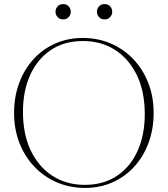

<svg xmlns="http://www.w3.org/2000/svg" viewBox="-20 -911 822 941"><path d="M385 -725Q459.5 -725 523 -697.8Q586.5 -670.5 633.5 -621Q680.5 -571.5 706.8 -504.5Q733 -437.5 733 -358Q733 -278 708 -210.8Q683 -143.5 637.8 -94Q592.5 -44.5 531.2 -17.2Q470 10 397 10Q322.5 10 259 -17.2Q195.5 -44.5 148.5 -94Q101.5 -143.5 75.2 -210.5Q49 -277.5 49 -357Q49 -437 74 -504.2Q99 -571.5 144.2 -621Q189.5 -670.5 251 -697.8Q312.5 -725 385 -725ZM395 -5Q488 -5 554 -49.8Q620 -94.5 654.8 -172.5Q689.5 -250.5 689.5 -351.5Q689.5 -463 650.5 -543.2Q611.5 -623.5 543.2 -666.8Q475 -710 387 -710Q294 -710 228.2 -665.2Q162.5 -620.5 127.5 -542.5Q92.5 -464.5 92.5 -363.5Q92.5 -252 131.5 -171.8Q170.5 -91.5 238.8 -48.2Q307 -5 395 -5ZM289.5 -816Q272 -816 262 -827.5Q252 -839 252 -853.5Q252 -868 262 -879.5Q272 -891 289.5 -891Q307 -891 317 -879.5Q327 -868 327 -853.5Q327 -839 317 -827.5Q307 -816 289.5 -816ZM492.5 -816Q475 -816 465 -827.5Q455 -839 455 -853.5Q455 -868 465 -879.5Q475 -891 492.5 -891Q510 -891 520 -879.5Q530 -868 530 -853.5Q530 -839 520 -827.5Q510 -816 492.5 -816Z"/></svg>

Font: Newsreader Display ExtraLight
Style: Regular
Weight: 275
Designer: Hugues Gentile
Foundry: Production Type
Version: Version 1.002